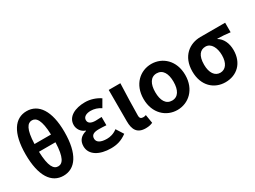

<svg xmlns="http://www.w3.org/2000/svg" viewBox="-52 -1463 2821 2128"><g transform="rotate(-30 1358.5 -399.0)"><path d="M307 14C458 14 557 -121 557 -402C557 -676 458 -812 307 -812C156 -812 59 -677 59 -402C59 -121 156 14 307 14ZM307 -106C251 -106 208 -160 202 -353H413C407 -160 363 -106 307 -106ZM202 -452C208 -641 252 -694 307 -694C363 -694 407 -641 413 -452Z M914 14C987 14 1049 -1 1120 -53L1061 -146C1016 -111 968 -100 929 -100C848 -100 803 -126 803 -173C803 -219 835 -238 902 -238C932 -238 963 -236 996 -234V-340C970 -338 943 -337 920 -337C858 -337 827 -358 827 -396C827 -437 867 -460 924 -460C969 -460 1013 -446 1052 -420L1107 -515C1052 -552 984 -574 917 -574C793 -574 683 -524 683 -416C683 -369 712 -316 769 -297V-292C704 -275 659 -235 659 -158C659 -46 771 14 914 14Z M1359 14C1402 14 1427 6 1449 -4L1431 -113C1419 -108 1406 -106 1397 -106C1367 -106 1352 -117 1352 -153C1352 -258 1358 -423 1363 -560H1214V-159C1214 -54 1248 14 1359 14Z M1765 14C1907 14 2032 -94 2032 -280C2032 -466 1907 -574 1765 -574C1623 -574 1498 -466 1498 -280C1498 -94 1623 14 1765 14ZM1765 -106C1687 -106 1648 -174 1648 -280C1648 -385 1687 -454 1765 -454C1843 -454 1882 -385 1882 -280C1882 -174 1843 -106 1765 -106Z M2380 14C2527 14 2634 -86 2634 -251C2634 -341 2599 -411 2540 -446V-450C2599 -449 2642 -445 2704 -438V-560H2387C2249 -560 2119 -468 2119 -273C2119 -88 2237 14 2380 14ZM2382 -106C2314 -106 2269 -168 2269 -273C2269 -390 2315 -440 2382 -440C2454 -440 2494 -361 2494 -266C2494 -165 2450 -106 2382 -106Z"/></g></svg>

Font: Noto Sans JP
Style: Bold
Weight: 700
Designer: Ryoko NISHIZUKA 西塚涼子 (kana, bopomofo & ideographs); Paul D. Hunt (Latin, Greek & Cyrillic); Sandoll Communications 산돌커뮤니
Foundry: Adobe
Version: Version 2.004;hotconv 1.0.118;makeotfexe 2.5.65603